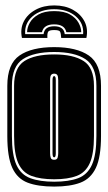

<svg xmlns="http://www.w3.org/2000/svg" viewBox="-20 -678 400 709"><path d="M180 11Q120 11 82 -3.5Q44 -18 25.5 -58Q7 -98 7 -176V-361Q7 -442 52 -473Q97 -504 180 -504Q263 -504 308 -473Q353 -442 353 -361V-176Q353 -98 334 -58Q315 -18 277 -3.5Q239 11 180 11ZM180 -7Q234 -7 268.5 -20Q303 -33 319.5 -69.5Q336 -106 336 -176V-361Q336 -433 295.5 -459.5Q255 -486 180 -486Q105 -486 64.5 -459.5Q24 -433 24 -361V-176Q24 -106 40.5 -69.5Q57 -33 92 -20Q127 -7 180 -7ZM180 -16Q129 -16 96 -28.5Q63 -41 47.5 -75.5Q32 -110 32 -176V-361Q32 -428 70 -452.5Q108 -477 180 -477Q251 -477 289 -452.5Q327 -428 327 -361V-176Q327 -110 311.5 -75.5Q296 -41 263.5 -28.5Q231 -16 180 -16ZM180 -88Q191 -88 193 -96.5Q195 -105 195 -112V-382Q195 -396 191.5 -401Q188 -406 180 -406Q173 -406 169 -401.5Q165 -397 165 -382V-112Q165 -102 167.5 -95Q170 -88 180 -88ZM180 -97Q174 -97 174 -112V-382Q174 -397 180 -397Q186 -397 186 -382V-112Q186 -97 180 -97ZM180 -658Q220 -658 249 -642Q278 -626 292 -599Q306 -572 299 -538H206Q205 -556 201.5 -561.5Q198 -567 180 -567Q162 -567 158 -561Q154 -555 155 -538H61Q54 -572 68 -599Q82 -626 111.5 -642Q141 -658 180 -658ZM180 -644Q131 -644 100.5 -618Q70 -592 73 -552H141Q144 -581 180 -581Q216 -581 219 -552H287Q290 -592 259.5 -618Q229 -644 180 -644ZM180 -637Q217 -637 238.5 -624.5Q260 -612 270 -594Q280 -576 280 -559H225Q219 -588 180 -588Q141 -588 135 -559H80Q80 -576 90 -594Q100 -612 122 -624.5Q144 -637 180 -637Z"/></svg>

Font: Alumni Sans Collegiate One SC
Style: Regular
Weight: 400
Designer: Robert E. Leuschke
Foundry: Robert E. Leuschke
Version: Version 1.100